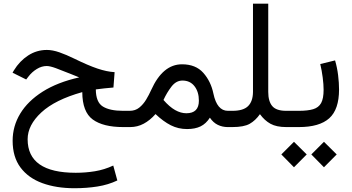

<svg xmlns="http://www.w3.org/2000/svg" viewBox="-20 -687 1901 1038"><path d="M614.3 288.6Q565.4 312 506.8 321.3Q448.2 330.6 382.8 330.6Q284.2 330.6 208.7 303Q133.3 275.4 90.8 218.5Q48.3 161.6 48.3 73.7Q48.3 -4.9 89.4 -72.8Q130.4 -140.6 210.4 -191.4Q290.5 -242.2 408.2 -268.6Q398.9 -272.5 391.6 -275.4Q384.3 -278.3 363.8 -286.6Q314.5 -306.6 282.2 -318.4Q250 -330.1 232.9 -330.1Q205.1 -330.1 179 -314Q152.8 -297.9 134.8 -274.4L121.6 -257.3L47.9 -293.9L55.2 -306.6Q85.9 -356.9 132.1 -387Q178.2 -417 233.4 -417Q264.2 -417 301.3 -404.1Q338.4 -391.1 381.3 -370.1Q457 -333 507.3 -316.2Q557.6 -299.3 599.6 -296.9L593.3 -213.9Q567.4 -211.9 543.9 -209.2Q520.5 -206.5 498 -203.6Q498.5 -134.3 536.1 -111.1Q573.7 -87.9 644.5 -87.9H682.6V0H646Q537.6 0 481.4 -41Q425.3 -82 424.8 -189Q277.8 -147.9 203.6 -79.3Q129.4 -10.7 129.4 65.9Q129.4 247.1 389.6 247.1Q442.4 247.1 493.2 238.8Q543.9 230.5 592.3 208Z M820.8 -70.3Q790.5 -36.1 756.6 -18.1Q722.7 0 683.6 0H663.1V-87.9H681.2Q711.4 -87.9 732.9 -105.2Q754.4 -122.6 770 -148.4Q785.6 -174.3 797.4 -200.7Q859.9 -339.4 963.9 -339.4Q1038.1 -339.4 1079.1 -293.2Q1120.1 -247.1 1133.8 -180.7Q1153.3 -87.9 1211.9 -87.9H1225.1V0H1211.4Q1182.1 0 1157.5 -12Q1132.8 -23.9 1114.7 -50.8Q1093.8 -18.1 1064.2 -3.7Q1034.7 10.7 991.2 10.7Q943.8 10.7 903.3 -9.8Q862.8 -30.3 820.8 -70.3ZM863.8 -146.5Q896 -109.4 926.8 -92Q957.5 -74.7 987.3 -74.7Q1055.2 -74.7 1055.2 -142.6Q1055.2 -190.4 1031.5 -220.9Q1007.8 -251.5 966.3 -251.5Q932.1 -251.5 907 -218.8Q881.8 -186 863.8 -146.5Z M1385.3 -69.8Q1361.3 -35.6 1330.1 -17.8Q1298.8 0 1236.3 0H1205.6V-87.9H1237.3Q1295.4 -87.9 1321.3 -113.5Q1347.2 -139.2 1347.7 -189.9V-667H1430.2V-189.9Q1430.2 -139.2 1451.9 -113.5Q1473.6 -87.9 1526.9 -87.9H1542.5V0H1527.8Q1474.6 0 1442.4 -17.8Q1410.2 -35.6 1385.3 -69.8Z M1791.5 -360.4Q1802.7 -322.3 1807.9 -280.5Q1813 -238.8 1813 -203.1Q1813 -95.2 1760 -47.6Q1707 0 1595.7 0H1522.9V-87.9H1595.7Q1644 -87.9 1673.3 -96.7Q1702.6 -105.5 1716.1 -129.9Q1729.5 -154.3 1729.5 -201.7Q1729.5 -230.5 1724.6 -268.3Q1719.7 -306.2 1711.4 -340.8ZM1663.1 147.9 1731.4 79.6 1800.3 147.9 1731.4 217.3ZM1501 147.9 1569.3 79.6 1638.2 147.9 1569.3 217.3Z"/></svg>

Font: Vazir FD
Style: Regular-FD
Weight: 400
Designer: Saber Rastikerdar
Foundry: Saber Rastikerdar
Version: Version 30.0.0